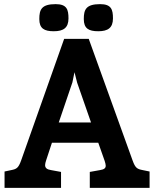

<svg xmlns="http://www.w3.org/2000/svg" viewBox="-20 -908 745 928"><path d="M82 -132C69 -96 60 -91 35 -86L2 -79V0H275V-77L226 -86C206 -89 198 -97 198 -110C198 -116 200 -124 203 -133L231 -218H455L486 -130C489 -120 491 -113 491 -107C491 -95 483 -89 464 -86L414 -77V0H703V-79L669 -86C643 -91 634 -96 621 -132L409 -720H290ZM420 -316H264L330 -510L340 -559L353 -508ZM311 -819C311 -862 303 -888 249 -888C181 -888 170 -862 170 -816C170 -770 194 -757 240 -757C286 -757 311 -773 311 -819ZM526 -819C526 -862 518 -888 464 -888C396 -888 385 -862 385 -816C385 -770 409 -757 455 -757C501 -757 526 -773 526 -819Z"/></svg>

Font: Enriqueta
Style: Bold
Weight: 700
Designer: Viviana Monsalve, Gustavo Ibarra
Foundry: Viviana Monsalve, Gustavo Ibarra
Version: Version 1.002